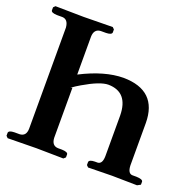

<svg xmlns="http://www.w3.org/2000/svg" viewBox="-118 -766 894 886"><g transform="rotate(20 329.5 -323.0)"><path d="M210 -319.8V-74.2Q211.9 -36.1 243.2 -35.2H262.2Q291 -34.2 292 -22.9V-7.8L282.2 1Q281.2 1 149.9 -1Q149.9 -1 8.8 1L0 -7.8V-22.9Q2 -34.7 28.8 -35.2H55.2Q86.4 -37.1 86.9 -74.2V-570.8Q83.5 -609.4 55.2 -610.8H28.8Q0 -611.8 -1 -623V-638.2L7.8 -647Q8.8 -647 147 -645Q147 -645 289.1 -647L297.9 -638.2V-623Q295.9 -611.3 269 -610.8H243.2Q210.9 -608.9 210 -570.8V-384.8Q324.2 -443.4 417 -443.8Q583 -441.9 584 -283.2V-75.2Q585.4 -36.1 607.9 -35.2H627.9Q658.7 -34.2 660.2 -22.9V-7.8L644 1Q643.1 1 521 -1Q521 -1 403.8 1L395 -7.8V-22.9Q397 -34.7 423.8 -35.2H438Q460.4 -37.1 460.9 -75.2V-274.9Q459.5 -388.7 361.8 -390.1Q321.3 -390.1 242.7 -343.8Q220.7 -331.1 201.2 -316.9Z"/></g></svg>

Font: Linux Libertine O
Style: Semibold
Weight: 700
Designer: Philipp H. Poll
Foundry: Philipp H. Poll
Version: Version 5.0.0